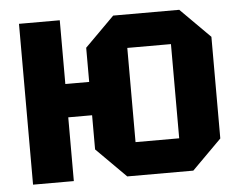

<svg xmlns="http://www.w3.org/2000/svg" viewBox="-45 -613 833 666"><g transform="rotate(-5 372.0 -280.0)"><path d="M44 0V-560H186V-338H269V-457L372 -560H602L705 -457V-103L602 0H372L269 -103V-222H186V0ZM411 -116H563V-444H411Z"/></g></svg>

Font: Tektur SemiCondensed SemiBold
Style: Regular
Weight: 600
Width: 4
Designer: Adam Jagosz
Foundry: Adam Jagosz
Version: Version 1.005;gftools[0.9.30]